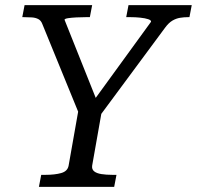

<svg xmlns="http://www.w3.org/2000/svg" viewBox="-20 -730 769 750"><path d="M132 0 141 -47H157Q194 -47 219 -54Q244 -61 248 -83L289 -315L295 -270L145 -637Q140 -650 129.5 -655.5Q119 -661 104.5 -662Q90 -663 73 -663H67L76 -710H340L331 -663H316Q298 -663 278.5 -662Q259 -661 246 -659Q233 -657 232 -653L365 -320L336 -323L570 -645Q571 -651 559 -655Q547 -659 528 -661Q509 -663 490 -663H473L482 -710H729L720 -663H715Q699 -663 683.5 -660.5Q668 -658 653.5 -649.5Q639 -641 625 -622L363 -268L381 -315L340 -83Q338 -69 347.5 -61Q357 -53 376 -50Q395 -47 419 -47H435L426 0Z"/></svg>

Font: Roboto Serif 20pt
Style: Italic
Weight: 400
Italic angle: -10°
Designer: Greg Gazdowicz
Foundry: Commercial Type
Version: Version 1.008